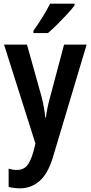

<svg xmlns="http://www.w3.org/2000/svg" viewBox="-20 -837 494 1046"><path d="M2 -594H127L207 -308Q221 -252 227 -196H230Q236 -248 253 -308L329 -594H452L267 24Q240 111 194.5 150Q149 189 90 189Q72 189 56.5 187Q41 185 27 181V82Q37 85 48.5 87Q60 89 72 89Q107 89 127 65.5Q147 42 162 -11L173 -55ZM386 -807Q372 -788 346.5 -760.5Q321 -733 292.5 -704.5Q264 -676 241 -657H162V-669Q188 -706 212 -744.5Q236 -783 253 -817H386Z"/></svg>

Font: Noto Sans Tamil UI Condensed SemiBold
Style: Regular
Weight: 600
Width: 3
Designer: Jelle Bosma - Monotype Design Team
Foundry: Monotype Imaging Inc.
Version: Version 2.004; ttfautohint (v1.8.4.7-5d5b)